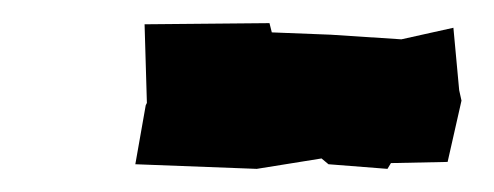

<svg xmlns="http://www.w3.org/2000/svg" viewBox="-20 -388 427 166"><path d="M367 -248 379 -301 377 -310 372 -364 327 -354 266 -358 215 -360 213 -368 105 -367 107 -299 106 -297 97 -246 202 -242 258 -251 264 -246 315 -242 318 -247Z"/></svg>

Font: Asimov Print
Style: DIt
Weight: 250
Width: 0
Designer: Google
Version: Version 2.000980: 2014